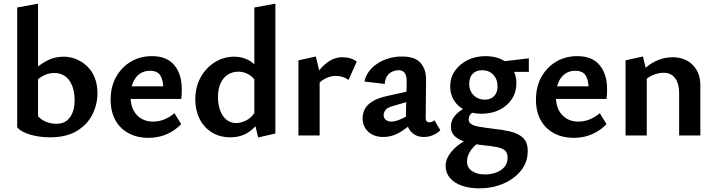

<svg xmlns="http://www.w3.org/2000/svg" viewBox="-20 -741 3913 1050"><path d="M253 10Q195 10 144.5 -5Q94 -20 74 -45L188 -105Q208 -84 234 -74Q260 -64 288 -64Q324 -64 346 -82Q368 -100 378 -128.5Q388 -157 388 -190Q388 -241 373.5 -275Q359 -309 334 -325.5Q309 -342 278 -342Q241 -342 210 -323.5Q179 -305 158 -272L121 -302Q144 -336 174.5 -365Q205 -394 243.5 -412.5Q282 -431 328 -431Q363 -431 395.5 -418Q428 -405 455 -380Q482 -355 497.5 -317.5Q513 -280 513 -230Q513 -171 485.5 -115.5Q458 -60 400.5 -25Q343 10 253 10ZM74 -45V-700L188 -721V-105Z M792 13Q732 13 685 -11.5Q638 -36 611.5 -83Q585 -130 585 -196Q585 -267 615 -320.5Q645 -374 696 -404Q747 -434 811 -434Q892 -434 933 -385Q974 -336 974 -253Q974 -242 973.5 -227.5Q973 -213 971 -200H873V-255Q873 -302 857 -328Q841 -354 800 -354Q767 -354 743 -336.5Q719 -319 706.5 -287.5Q694 -256 694 -214Q694 -149 728 -112.5Q762 -76 817 -76Q848 -76 877.5 -87.5Q907 -99 934 -122L971 -62Q942 -33 911 -16.5Q880 0 850 6.5Q820 13 792 13ZM641 -200 654 -269H958V-200Z M1240 10Q1182 10 1138.5 -17Q1095 -44 1071.5 -91Q1048 -138 1048 -198Q1048 -265 1077 -317.5Q1106 -370 1154.5 -400.5Q1203 -431 1260 -431Q1296 -431 1326 -418.5Q1356 -406 1378 -382Q1400 -358 1411 -324L1383 -289Q1366 -319 1340 -334Q1314 -349 1284 -349Q1250 -349 1224.5 -332Q1199 -315 1185.5 -284Q1172 -253 1172 -211Q1172 -171 1183.5 -138.5Q1195 -106 1217.5 -87Q1240 -68 1272 -68Q1298 -68 1328.5 -83.5Q1359 -99 1381 -138L1421 -117Q1399 -74 1372.5 -46Q1346 -18 1313 -4Q1280 10 1240 10ZM1392 11 1371 -75V-700L1486 -721V-11Z M1612 0V-411L1707 -432L1728 -346V0ZM1708 -264 1682 -289Q1714 -352 1758 -390Q1802 -428 1852 -428Q1876 -428 1896 -422Q1916 -416 1931 -404L1886 -304Q1873 -314 1855 -320Q1837 -326 1817 -326Q1788 -326 1758 -311Q1728 -296 1708 -264Z M2297 8Q2252 8 2225.5 -23.5Q2199 -55 2200 -116L2204 -286Q2205 -312 2200 -327.5Q2195 -343 2185 -350Q2175 -357 2160 -357Q2145 -357 2128 -350.5Q2111 -344 2098.5 -327.5Q2086 -311 2084 -282L1973 -295Q1979 -325 1997.5 -350Q2016 -375 2044 -393.5Q2072 -412 2106.5 -422Q2141 -432 2179 -432Q2250 -432 2280.5 -396.5Q2311 -361 2310 -302L2308 -94Q2308 -83 2313.5 -77.5Q2319 -72 2327 -72Q2335 -72 2342.5 -75Q2350 -78 2356 -83L2388 -29Q2373 -13 2349.5 -2.5Q2326 8 2297 8ZM2076 8Q2025 8 1994 -20.5Q1963 -49 1963 -94Q1963 -120 1974.5 -143.5Q1986 -167 2016 -186Q2046 -205 2101 -217L2264 -253L2269 -202L2128 -161Q2097 -152 2087.5 -138.5Q2078 -125 2078 -112Q2078 -96 2089.5 -86Q2101 -76 2120 -76Q2145 -76 2182 -94Q2219 -112 2265 -136L2267 -97Q2223 -54 2176 -23Q2129 8 2076 8Z M2601 289Q2548 289 2506 274.5Q2464 260 2440.5 232Q2417 204 2417 166Q2417 119 2463.5 72.5Q2510 26 2603 -8L2629 20Q2581 45 2557.5 77Q2534 109 2534 142Q2534 176 2561.5 194.5Q2589 213 2632 213Q2665 213 2693.5 202.5Q2722 192 2739 171.5Q2756 151 2756 122Q2756 95 2741.5 82Q2727 69 2695 63Q2663 57 2612 52Q2571 47 2532.5 37Q2494 27 2470 6.5Q2446 -14 2446 -49Q2446 -78 2461.5 -100Q2477 -122 2504.5 -140Q2532 -158 2568 -174L2596 -144Q2580 -138 2561.5 -124Q2543 -110 2543 -89Q2543 -73 2555.5 -63.5Q2568 -54 2597.5 -48.5Q2627 -43 2677 -37Q2727 -32 2770 -22Q2813 -12 2839.5 12Q2866 36 2866 85Q2866 146 2829 192Q2792 238 2732 263.5Q2672 289 2601 289ZM2613 -119Q2561 -119 2522.5 -138.5Q2484 -158 2463 -191.5Q2442 -225 2442 -268Q2442 -317 2468 -354Q2494 -391 2537.5 -412.5Q2581 -434 2635 -434Q2711 -434 2757.5 -393Q2804 -352 2804 -286Q2804 -238 2780 -200.5Q2756 -163 2713 -141Q2670 -119 2613 -119ZM2631 -196Q2653 -196 2668.5 -205Q2684 -214 2692.5 -230Q2701 -246 2701 -268Q2701 -307 2678 -332Q2655 -357 2616 -357Q2584 -357 2565 -337.5Q2546 -318 2546 -283Q2546 -257 2557 -237.5Q2568 -218 2587.5 -207Q2607 -196 2631 -196ZM2704 -348 2693 -401 2872 -422V-348Z M3118 13Q3058 13 3011 -11.5Q2964 -36 2937.5 -83Q2911 -130 2911 -196Q2911 -267 2941 -320.5Q2971 -374 3022 -404Q3073 -434 3137 -434Q3218 -434 3259 -385Q3300 -336 3300 -253Q3300 -242 3299.5 -227.5Q3299 -213 3297 -200H3199V-255Q3199 -302 3183 -328Q3167 -354 3126 -354Q3093 -354 3069 -336.5Q3045 -319 3032.5 -287.5Q3020 -256 3020 -214Q3020 -149 3054 -112.5Q3088 -76 3143 -76Q3174 -76 3203.5 -87.5Q3233 -99 3260 -122L3297 -62Q3268 -33 3237 -16.5Q3206 0 3176 6.5Q3146 13 3118 13ZM2967 -200 2980 -269H3284V-200Z M3694 0V-233Q3694 -284 3672 -313.5Q3650 -343 3609 -343Q3587 -343 3563 -335Q3539 -327 3519 -312Q3499 -297 3486 -275L3450 -300Q3478 -342 3511 -370.5Q3544 -399 3581.5 -413.5Q3619 -428 3660 -428Q3702 -428 3736 -410Q3770 -392 3790 -357.5Q3810 -323 3810 -275V0ZM3401 0V-411L3496 -432L3517 -346V0Z"/></svg>

Font: Ysabeau
Style: Bold
Weight: 700
Designer: Christian Thalmann (Catharsis Fonts)
Version: Version 2.000;gftools[0.9.27.dev2+g8671c4b]